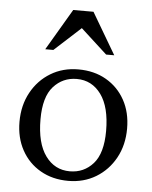

<svg xmlns="http://www.w3.org/2000/svg" viewBox="-50 -712 605 765"><g transform="rotate(5 252.0 -330.0)"><path d="M251 10Q188 10 139.8 -17.8Q91.5 -45.5 64.5 -94.8Q37.5 -144 37.5 -208Q37.5 -274 65.8 -325.5Q94 -377 142.8 -406.5Q191.5 -436 253.5 -436Q317 -436 365 -408.2Q413 -380.5 440 -331.5Q467 -282.5 467 -218Q467 -152 438.8 -100.5Q410.5 -49 361.8 -19.5Q313 10 251 10ZM254 -28.5Q310.5 -28.5 347.5 -70.2Q384.5 -112 384.5 -201Q384.5 -296.5 347.8 -347Q311 -397.5 250.5 -397.5Q194.5 -397.5 157.2 -356Q120 -314.5 120 -225Q120 -129.5 156.8 -79Q193.5 -28.5 254 -28.5ZM114.5 -504.5 212 -670H293L390.5 -504.5H358L252.5 -601L147 -504.5Z"/></g></svg>

Font: Newsreader Text
Style: Regular
Weight: 400
Designer: Hugues Gentile
Foundry: Production Type
Version: Version 1.002